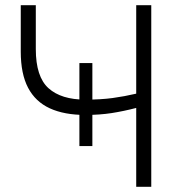

<svg xmlns="http://www.w3.org/2000/svg" viewBox="-20 -720 703 740"><path d="M286 -157V-477H336V-157ZM505 0V-304Q457 -291.5 410.5 -284.2Q364 -277 309 -277Q227.5 -277 172 -302.5Q116.5 -328 88.2 -381.8Q60 -435.5 60 -521V-700H118V-531Q118 -424 167 -380Q216 -336 309 -336Q368.5 -336 414.2 -342.2Q460 -348.5 505 -359V-700H563V0Z"/></svg>

Font: Geologica Cursive Thin
Style: Regular
Weight: 250
Designer: Sindre Bremnes, Frode Helland
Foundry: Monokrom Skriftforlag AS
Version: Version 1.010;gftools[0.9.28]